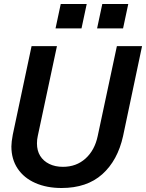

<svg xmlns="http://www.w3.org/2000/svg" viewBox="-20 -929 731 961"><path d="M37 -196Q37 -218 44 -255L138 -698H265L169 -248Q165 -231 165 -211Q165 -175 181 -149Q197 -123 226.5 -108.5Q256 -94 295 -94Q362 -94 408 -135.5Q454 -177 469 -248L565 -698H691L596 -248Q569 -126 492 -57Q415 12 288 12Q214 12 157 -13Q100 -38 68.5 -85Q37 -132 37 -196ZM492 -909H622L596 -787H466ZM284 -909H414L388 -787H258Z"/></svg>

Font: Azeret Mono Medium
Style: Italic
Weight: 500
Italic angle: -12°
Designer: Martin Vácha
Foundry: Displaay
Version: Version 1.000; Glyphs 3.0.3, build 3074